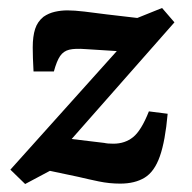

<svg xmlns="http://www.w3.org/2000/svg" viewBox="-20 -453 480 481"><path d="M43 8 6 -28 304 -360 305 -323 194 -330Q168 -332 153.5 -328.5Q139 -325 130.5 -312.5Q122 -300 115 -274H64Q63 -292 62.5 -307Q62 -322 62 -334Q62 -362 68 -380.5Q74 -399 89 -411Q102 -420 117.5 -423.5Q133 -427 149 -427Q166 -427 191.5 -424Q217 -421 247 -417L324 -408L386 -433L417 -397L128 -69L124 -109L241 -95Q245 -94 251 -93.5Q257 -93 264 -93Q293 -93 313.5 -109.5Q334 -126 353 -174L400 -168Q394 -100 380.5 -61.5Q367 -23 342.5 -8Q318 7 281 7Q254 7 227.5 1.5Q201 -4 176 -10L105 -25Z"/></svg>

Font: Yrsa SemiBold
Style: Italic
Weight: 600
Italic angle: -7.10001°
Version: Version 2.004